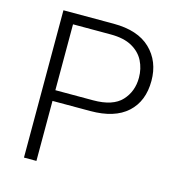

<svg xmlns="http://www.w3.org/2000/svg" viewBox="-106 -803 828 895"><g transform="rotate(15 308.0 -355.5)"><path d="M332.5 -289.6H150.4V0H90.3V-710.9H332.5Q449.7 -710.9 510.7 -652.1Q571.8 -593.3 571.8 -499Q571.8 -400.4 510.7 -345Q449.7 -289.6 332.5 -289.6ZM332.5 -659.2H150.4V-341.3H332.5Q427.7 -341.3 469.7 -386.5Q511.7 -431.6 511.7 -498Q511.7 -541.5 493.4 -578.1Q475.1 -614.7 435.5 -637Q396 -659.2 332.5 -659.2Z"/></g></svg>

Font: Vazirmatn RD UI FD ExtraLight
Style: Regular
Weight: 200
Designer: Saber Rastikerdar
Foundry: Saber Rastikerdar
Version: Version 33.003